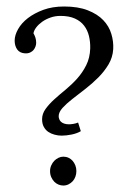

<svg xmlns="http://www.w3.org/2000/svg" viewBox="-20 -556 395 588"><path d="M82.5 -454.1Q86.4 -447.3 88.6 -440.2Q90.8 -433.1 90.8 -424.8Q90.8 -419.9 88.9 -414.1Q86.9 -408.2 83 -403.3Q79.1 -398.4 72.5 -395.3Q65.9 -392.1 56.6 -392.6Q40.5 -393.6 32.7 -404.5Q24.9 -415.5 24.9 -431.6Q24.9 -448.2 35.4 -466.8Q45.9 -485.4 65.4 -500.5Q85 -515.6 112.8 -525.9Q140.6 -536.1 176.3 -536.1Q219.2 -536.1 249 -524.4Q278.8 -512.7 296.4 -494.1Q314 -475.6 321 -452.1Q328.1 -428.7 326.7 -405.3Q325.2 -380.4 312.3 -358.6Q299.3 -336.9 280.8 -318.4Q262.2 -299.8 241 -283.4Q219.7 -267.1 201.7 -252.9Q183.6 -238.8 171.6 -225.6Q159.7 -212.4 159.7 -200.2Q159.7 -195.8 161.4 -191.2Q163.1 -186.5 166.7 -183.1Q170.4 -179.7 176.5 -177.5Q182.6 -175.3 191.4 -175.3Q196.3 -175.3 204.1 -176.5Q211.9 -177.7 219.2 -180.7L227.5 -154.3Q216.3 -147.5 199.5 -144Q182.6 -140.6 168.9 -140.6Q157.7 -140.6 147 -143.6Q136.2 -146.5 127.9 -152.1Q119.6 -157.7 114.3 -167.2Q108.9 -176.8 108.9 -190.9Q108.9 -207.5 119.6 -222.4Q130.4 -237.3 146.2 -251.7Q162.1 -266.1 181.2 -281.7Q200.2 -297.4 216.6 -315.7Q232.9 -334 244.1 -356.4Q255.4 -378.9 256.3 -407.7Q256.8 -427.7 252.4 -445.8Q248 -463.9 237.5 -477.5Q227.1 -491.2 209.2 -499.3Q191.4 -507.3 165 -507.3Q148.9 -507.3 134.5 -502.2Q120.1 -497.1 109.1 -489.3Q98.1 -481.4 91.1 -472.2Q84 -462.9 82.5 -454.1ZM213.9 -32.2Q213.9 -22.9 210.9 -14.9Q208 -6.8 202.6 -1Q197.3 4.9 189.9 8.5Q182.6 12.2 173.8 12.2Q166.5 12.2 159.2 9.3Q151.9 6.3 146.2 0.5Q140.6 -5.4 137 -13.4Q133.3 -21.5 133.3 -32.2Q133.3 -41.5 137 -49.6Q140.6 -57.6 146.2 -63.5Q151.9 -69.3 159.2 -72.8Q166.5 -76.2 173.8 -76.2Q182.6 -76.2 189.9 -72.8Q197.3 -69.3 202.4 -63.5Q207.5 -57.6 210.7 -49.6Q213.9 -41.5 213.9 -32.2Z"/></svg>

Font: Parastoo Print
Style: Print
Weight: 400
Foundry: Saber Rastikerdar (saber.rastikerdar@gmail.com)
Version: Version 1.0.0-alpha5